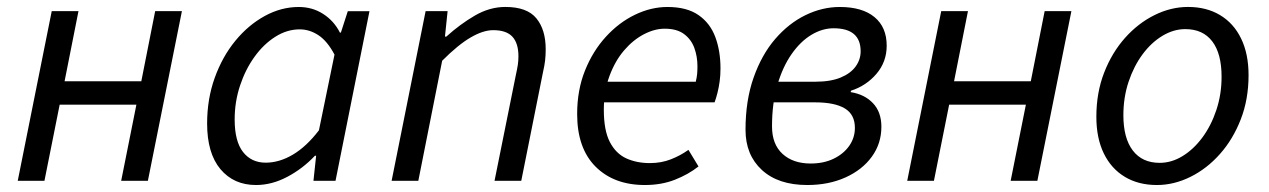

<svg xmlns="http://www.w3.org/2000/svg" viewBox="-20 -518 3636 550"><path d="M30.8 0 128.2 -486.1H204.8L165 -285.3H384.8L424.5 -486.1H501.1L403.6 0H327.1L370.7 -218.1H150.9L107.3 0Z M713.3 12Q649.6 12 611.4 -33.5Q573.3 -79.1 573.3 -164.3Q573.3 -234.5 595.1 -295.1Q616.9 -355.7 654.1 -401.1Q691.3 -446.4 738.4 -472.2Q785.5 -498 835.7 -498Q874.8 -498 905.7 -478.1Q936.6 -458.3 953.7 -424.7H956.5L976.3 -486H1038.4L941.1 0H877.9L885.6 -71.9H882.2Q847.1 -34.7 802.9 -11.4Q758.7 12 713.3 12ZM741 -52Q780 -52 818.9 -75Q857.8 -98 893.6 -144.7L938.2 -361.6Q917.6 -400.5 892.1 -417.2Q866.6 -433.9 838.6 -433.9Q802.2 -433.9 768.7 -412.7Q735.1 -391.5 709 -355.2Q682.8 -318.8 667.5 -272.5Q652.2 -226.3 652.2 -175.8Q652.2 -113.3 676.1 -82.7Q700.1 -52 741 -52Z M1101.8 0 1199.2 -486.1H1262.2L1254.6 -413.2H1258.6Q1298.1 -448.9 1340.5 -473.5Q1382.9 -498.1 1427.7 -498.1Q1489.7 -498.1 1516.4 -465.6Q1543.2 -433.1 1543.2 -376.9Q1543.2 -359.7 1541.5 -344.8Q1539.8 -329.9 1535.2 -310L1473.2 0H1396.6L1457.1 -300.1Q1461.4 -319.8 1463.3 -331.9Q1465.1 -344 1465.1 -356.8Q1465.1 -394.2 1447.8 -412.9Q1430.5 -431.6 1392.8 -431.6Q1364.2 -431.6 1328.4 -410.8Q1292.6 -390.1 1246.6 -344L1178.3 0Z M1827.4 12Q1738.6 12 1685.9 -40.8Q1633.3 -93.5 1633.3 -191.4Q1633.3 -260 1655.8 -316Q1678.3 -372 1715.7 -412.8Q1753 -453.6 1799 -475.8Q1844.9 -498 1892.1 -498Q1947.4 -498 1980.8 -474.9Q2014.1 -451.9 2029 -412.1Q2043.9 -372.2 2043.9 -322Q2043.9 -302.3 2041.5 -284.8Q2039.1 -267.2 2035.2 -251.9Q2031.3 -236.7 2027 -224.8H1690.4L1698.2 -283.9H1973.1Q1976.1 -296.5 1977 -306.1Q1977.9 -315.7 1977.9 -328Q1977.9 -355.9 1969.1 -380.4Q1960.2 -405 1939.6 -420.4Q1919 -435.8 1884 -435.8Q1855 -435.8 1824.2 -419.7Q1793.4 -403.6 1767.6 -373.5Q1741.8 -343.3 1725.8 -300Q1709.7 -256.7 1709.7 -203.2Q1709.7 -144.5 1726.9 -111.3Q1744.1 -78.1 1773.9 -64.4Q1803.7 -50.8 1841.6 -50.8Q1874.1 -50.8 1901.5 -61.5Q1928.8 -72.1 1952.1 -88.7L1980.9 -41.2Q1952 -18.4 1913.5 -3.2Q1875 12 1827.4 12Z M2292.4 12Q2209.4 12 2162.5 -31.1Q2115.6 -74.3 2115.6 -146.1Q2115.6 -230.3 2138.8 -295.8Q2161.9 -361.3 2200.5 -406.2Q2239.2 -451.1 2287.3 -474.6Q2335.4 -498 2385.7 -498Q2450.2 -498 2485.1 -469Q2520 -440.1 2520 -387.1Q2520 -340.7 2490.5 -306.3Q2461.1 -272 2417.2 -258V-254Q2457.1 -247.6 2480.9 -222.2Q2504.8 -196.8 2504.8 -154.9Q2504.8 -106.8 2477.4 -69.1Q2450 -31.4 2401.9 -9.7Q2353.8 12 2292.4 12ZM2302.3 -49.6Q2339.5 -49.6 2367.9 -63.3Q2396.3 -77 2412.6 -100.1Q2428.9 -123.3 2428.9 -151.7Q2428.9 -190.1 2399.9 -207.5Q2370.9 -224.8 2315.1 -224.8H2174.8L2185.3 -283.9H2315.3Q2359.2 -283.9 2388 -295.8Q2416.7 -307.7 2431.1 -327.6Q2445.4 -347.5 2445.4 -371Q2445.4 -437 2367.8 -437Q2335.8 -437 2304.6 -418.4Q2273.3 -399.7 2247.7 -363.2Q2222.1 -326.7 2206.8 -274.5Q2191.5 -222.4 2191.5 -155.8Q2191.5 -104.6 2221.7 -77.1Q2251.8 -49.6 2302.3 -49.6Z M2578.8 0 2676.2 -486.1H2752.8L2713 -285.3H2932.8L2972.5 -486.1H3049.1L2951.6 0H2875.1L2918.7 -218.1H2698.9L2655.3 0Z M3294.1 12Q3241 12 3202.1 -11.5Q3163.1 -34.9 3141.8 -78.8Q3120.6 -122.6 3120.6 -183.4Q3120.6 -252.6 3142.9 -309.9Q3165.2 -367.3 3202.7 -409.4Q3240.3 -451.6 3287.3 -474.8Q3334.3 -498.1 3383.2 -498.1Q3436.2 -498.1 3475.2 -474.6Q3514.2 -451.2 3535.4 -407.3Q3556.6 -363.5 3556.6 -302.7Q3556.6 -233.5 3534.3 -176.2Q3512 -118.8 3474.5 -76.7Q3437 -34.5 3390 -11.3Q3342.9 12 3294.1 12ZM3302 -51.5Q3336 -51.5 3367.6 -70.9Q3399.3 -90.3 3424.3 -124.1Q3449.4 -158 3464.3 -202.7Q3479.3 -247.5 3479.3 -298.2Q3479.3 -364.6 3452.5 -399.6Q3425.8 -434.6 3375.3 -434.6Q3341.9 -434.6 3309.9 -415.4Q3278 -396.2 3252.9 -362.3Q3227.9 -328.5 3212.9 -283.7Q3198 -239 3198 -187.9Q3198 -122.4 3224.9 -87Q3251.9 -51.5 3302 -51.5Z"/></svg>

Font: Source Sans 3
Style: Italic
Weight: 200
Italic angle: -11°
Designer: Paul D. Hunt
Foundry: Adobe
Version: Version 3.046;hotconv 1.0.118;makeotfexe 2.5.65603